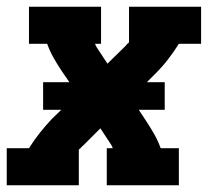

<svg xmlns="http://www.w3.org/2000/svg" viewBox="-21 -550 641 570"><path d="M-1 0V-110H65Q80 -134 97.5 -156Q115 -178 134 -198L161 -224H107V-306H185L161 -341Q149 -359 138 -378.5Q127 -398 119 -420H65V-530H279V-420H261Q261 -420 261 -420Q261 -420 261 -420Q263 -415 265.5 -410.5Q268 -406 271 -402L298 -361L348 -410Q349 -411 350 -412Q351 -413 352 -414Q354 -417 356.5 -419.5Q359 -422 362 -424V-530H576V-420H510Q495 -396 478 -374Q461 -352 441 -332L415 -306H468V-224H391L414 -189Q426 -171 437 -151.5Q448 -132 456 -110H510V0H296V-110H314Q314 -110 314 -110Q314 -110 314 -110Q312 -115 309.5 -119.5Q307 -124 304 -128L277 -169L228 -120Q227 -119 226 -118Q225 -117 224 -116H223Q221 -113 218.5 -110.5Q216 -108 213 -106V0Z"/></svg>

Font: Iosevka Curly Slab XBdEx
Style: Italic
Weight: 800
Width: 7
Italic angle: -9°
Monospace: yes
Designer: Belleve Invis
Foundry: Belleve Invis
Version: Version 11.1.0; ttfautohint (v1.8.3)